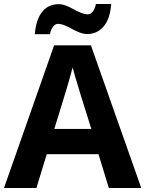

<svg xmlns="http://www.w3.org/2000/svg" viewBox="-20 -945 730 965"><path d="M527 0 475 -170H215L163 0H0L252 -717H437L690 0ZM387 -463Q382 -480 374 -506Q366 -532 358 -559Q350 -586 345 -606Q340 -586 331.5 -556.5Q323 -527 315.5 -500.5Q308 -474 304 -463L253 -297H439ZM539 -925Q533 -848 500 -811Q467 -774 420 -774Q400 -774 380.5 -781.5Q361 -789 342 -799.5Q323 -810 305 -817.5Q287 -825 270 -825Q259 -825 247.5 -812Q236 -799 231 -773H155Q158 -812 168 -840.5Q178 -869 193.5 -887.5Q209 -906 229.5 -915Q250 -924 275 -924Q293 -924 312 -916.5Q331 -909 350 -898.5Q369 -888 387.5 -880.5Q406 -873 423 -873Q434 -873 445.5 -886Q457 -899 462 -925Z"/></svg>

Font: Noto Sans Thai
Style: Bold
Weight: 700
Designer: Monotype Design Team
Foundry: Monotype Imaging Inc.
Version: Version 2.001